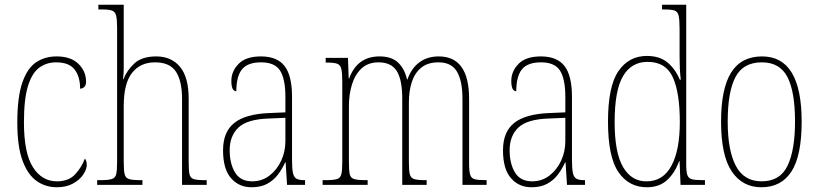

<svg xmlns="http://www.w3.org/2000/svg" viewBox="-20 -780 3455 810"><path d="M220 10Q172 10 134.5 -16.5Q97 -43 75 -102.5Q53 -162 53 -263Q53 -370 74 -431Q95 -492 132 -517Q169 -542 219 -542Q279 -542 311 -510.5Q343 -479 343 -436Q343 -420 335.5 -413Q328 -406 318 -406Q318 -457 294.5 -487Q271 -517 217 -517Q176 -517 145.5 -494.5Q115 -472 98 -417Q81 -362 81 -264Q81 -134 119 -74.5Q157 -15 220 -15Q270 -15 297.5 -45Q325 -75 338 -111Q346 -102 346 -84Q346 -66 331.5 -44Q317 -22 288.5 -6Q260 10 220 10Z M390 0V-20H404Q436 -20 451 -24.5Q466 -29 470 -44.5Q474 -60 474 -95V-663Q474 -698 470 -714Q466 -730 453.5 -735Q441 -740 414 -740H395V-760H502V-491Q502 -471 499 -446H501Q515 -483 547 -512.5Q579 -542 639 -542Q703 -542 739.5 -498Q776 -454 776 -363V-94Q776 -61 779.5 -45Q783 -29 797 -24.5Q811 -20 842 -20H852V0H748V-363Q748 -439 722 -478Q696 -517 634 -517Q572 -517 537 -472.5Q502 -428 502 -333V-95Q502 -60 506 -44.5Q510 -29 524.5 -24.5Q539 -20 571 -20H581V0Z M1041 10Q988 10 954.5 -28.5Q921 -67 921 -146Q921 -224 968.5 -261.5Q1016 -299 1115 -303L1184 -306V-371Q1184 -446 1162 -481.5Q1140 -517 1081 -517Q1025 -517 1001 -487.5Q977 -458 977 -395Q956 -395 956 -439Q956 -479 986.5 -510.5Q1017 -542 1081 -542Q1149 -542 1180.5 -501.5Q1212 -461 1212 -372V-105Q1212 -68 1216 -50Q1220 -32 1231 -26Q1242 -20 1263 -20H1267V0H1191L1185 -95H1183Q1171 -68 1153 -44Q1135 -20 1108 -5Q1081 10 1041 10ZM1044 -15Q1085 -15 1116.5 -39Q1148 -63 1166 -101.5Q1184 -140 1184 -185V-283L1114 -280Q1023 -277 986 -242Q949 -207 949 -146Q949 -90 971.5 -52.5Q994 -15 1044 -15Z M1341 0V-20H1354Q1387 -20 1401.5 -24.5Q1416 -29 1420 -45Q1424 -61 1424 -97V-435Q1424 -472 1420 -489Q1416 -506 1403 -511Q1390 -516 1360 -516H1354V-536H1448L1451 -449H1453Q1487 -542 1581 -542Q1632 -542 1659.5 -516Q1687 -490 1697 -445H1699Q1715 -491 1748.5 -516.5Q1782 -542 1831 -542Q1959 -542 1959 -363V-92Q1959 -58 1963.5 -43Q1968 -28 1982.5 -24Q1997 -20 2029 -20H2033V0H1931V-364Q1931 -438 1908 -477.5Q1885 -517 1830 -517Q1784 -517 1756.5 -494Q1729 -471 1717 -433Q1705 -395 1705 -348V-95Q1705 -60 1709 -44.5Q1713 -29 1727.5 -24.5Q1742 -20 1773 -20H1780V0H1677V-364Q1677 -443 1654 -480Q1631 -517 1577 -517Q1533 -517 1505.5 -491.5Q1478 -466 1465 -424Q1452 -382 1452 -333V-97Q1452 -61 1455.5 -45Q1459 -29 1474.5 -24.5Q1490 -20 1524 -20H1531V0Z M2222 10Q2169 10 2135.5 -28.5Q2102 -67 2102 -146Q2102 -224 2149.5 -261.5Q2197 -299 2296 -303L2365 -306V-371Q2365 -446 2343 -481.5Q2321 -517 2262 -517Q2206 -517 2182 -487.5Q2158 -458 2158 -395Q2137 -395 2137 -439Q2137 -479 2167.5 -510.5Q2198 -542 2262 -542Q2330 -542 2361.5 -501.5Q2393 -461 2393 -372V-105Q2393 -68 2397 -50Q2401 -32 2412 -26Q2423 -20 2444 -20H2448V0H2372L2366 -95H2364Q2352 -68 2334 -44Q2316 -20 2289 -5Q2262 10 2222 10ZM2225 -15Q2266 -15 2297.5 -39Q2329 -63 2347 -101.5Q2365 -140 2365 -185V-283L2295 -280Q2204 -277 2167 -242Q2130 -207 2130 -146Q2130 -90 2152.5 -52.5Q2175 -15 2225 -15Z M2709 10Q2633 10 2589 -54Q2545 -118 2545 -267Q2545 -416 2589 -480Q2633 -544 2709 -544Q2763 -544 2796 -516.5Q2829 -489 2848 -444H2852Q2849 -468 2848 -493.5Q2847 -519 2847 -544V-658Q2847 -697 2843 -714Q2839 -731 2826 -735.5Q2813 -740 2784 -740H2773V-760H2875V-88Q2875 -57 2879.5 -42.5Q2884 -28 2898.5 -24Q2913 -20 2943 -20H2954V0H2851L2847 -100H2845Q2827 -50 2794 -20Q2761 10 2709 10ZM2708 -15Q2777 -15 2812.5 -80.5Q2848 -146 2848 -265Q2848 -389 2818.5 -454Q2789 -519 2712 -519Q2644 -519 2608.5 -459Q2573 -399 2573 -265Q2573 -135 2609 -74.5Q2645 -14 2708 -15Z M3192 10Q3112 10 3067 -57Q3022 -124 3022 -267Q3022 -406 3064.5 -474Q3107 -542 3195 -542Q3362 -542 3362 -267Q3362 -123 3319 -56.5Q3276 10 3192 10ZM3193 -15Q3271 -15 3302.5 -81Q3334 -147 3334 -267Q3334 -393 3302 -455Q3270 -517 3194 -517Q3115 -517 3082.5 -454.5Q3050 -392 3050 -267Q3050 -145 3084.5 -80Q3119 -15 3193 -15Z"/></svg>

Font: Noto Serif Thai Condensed Thin
Style: Regular
Weight: 100
Width: 3
Designer: Monotype Design Team
Foundry: Monotype Imaging Inc.
Version: Version 2.001; ttfautohint (v1.8.4.7-5d5b)